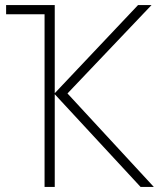

<svg xmlns="http://www.w3.org/2000/svg" viewBox="-20 -734 636 754"><path d="M575 -714 245 -367 584 0H532L195 -364V0H155V-678H4V-714H195V-368L522 -714Z"/></svg>

Font: Noto Sans Disp ExtLt
Style: Regular
Weight: 200
Designer: Monotype Design Team
Foundry: Monotype Imaging Inc.
Version: Version 2.000;GOOG;noto-source:20170915:90ef993387c0